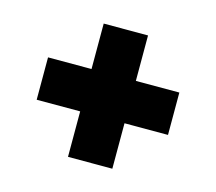

<svg xmlns="http://www.w3.org/2000/svg" viewBox="-76 -711 744 661"><g transform="rotate(15 296.0 -380.5)"><path d="M217 -142.5V-304.5H62V-455.5H217V-617.5H375V-455.5H530V-304.5H375V-142.5Z"/></g></svg>

Font: Encode Sans Exp XBd
Style: Regular
Weight: 800
Width: 7
Designer: Multiple Designers
Foundry: Impallari Type
Version: Version 3.002; ttfautohint (v1.8.3) -l 8 -r 50 -G 200 -x 14 